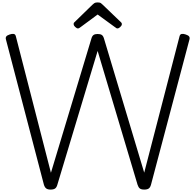

<svg xmlns="http://www.w3.org/2000/svg" viewBox="-20 -1553 1615 1587"><path d="M398 14Q375 14 362.5 5Q350 -4 343 -26L29 -1227Q25 -1241 31.5 -1251Q38 -1261 60 -1268Q80 -1275 93.5 -1272.5Q107 -1270 111 -1253L401 -125L736 -1236Q742 -1256 753.5 -1264Q765 -1272 787 -1272Q810 -1272 821.5 -1264Q833 -1256 839 -1236L1172 -126L1464 -1253Q1468 -1270 1482 -1272.5Q1496 -1275 1515 -1268Q1537 -1261 1543.5 -1251Q1550 -1241 1546 -1227L1228 -26Q1222 -4 1209.5 5Q1197 14 1172 14Q1148 14 1136 5Q1124 -4 1117 -26L787 -1132L454 -26Q448 -4 435.5 5Q423 14 398 14ZM624 -1318Q614 -1318 601.5 -1330Q589 -1342 589 -1352Q589 -1355 589 -1359Q589 -1363 594 -1368L743 -1513Q750 -1520 759 -1526.5Q768 -1533 787 -1533Q806 -1533 814.5 -1526.5Q823 -1520 830 -1513L981 -1368Q986 -1363 986.5 -1359Q987 -1355 987 -1352Q987 -1342 974 -1330Q961 -1318 951 -1318Q945 -1318 940 -1321.5Q935 -1325 927 -1331L787 -1433L649 -1331Q641 -1325 635.5 -1321.5Q630 -1318 624 -1318Z"/></svg>

Font: Playwrite VN
Style: Regular
Weight: 400
Designer: Veronika Burian, José Scaglione
Foundry: TypeTogether
Version: Version 1.002